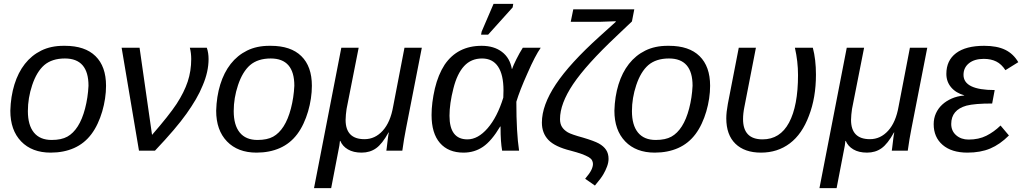

<svg xmlns="http://www.w3.org/2000/svg" viewBox="-20 -773 5244 985"><path d="M524 -333Q524 -301 519 -267.5Q514 -234 504.5 -201.5Q495 -169 481 -139Q467 -109 449 -85Q413 -37 360 -13.5Q307 10 240 10Q144 10 88.5 -47.5Q33 -105 33 -205Q35 -278 54 -339.5Q73 -401 107.5 -445Q142 -489 191.5 -513.5Q241 -538 306 -538H313Q416 -538 470 -485Q524 -432 524 -333ZM434 -333Q434 -473 313 -473Q247 -473 207 -439Q168 -405 145 -336Q123 -270 123 -203Q123 -131 154 -93Q185 -55 245 -55Q295 -55 325.5 -72Q356 -89 379 -125Q402 -161 416.5 -216.5Q431 -272 434 -333Z M760 -81Q847 -181 886 -240Q925 -300 943 -354.5Q961 -409 961 -470Q961 -501 954 -528H1041Q1050 -502 1050 -470Q1050 -405 1020 -335Q1006 -300 985 -264Q964 -228 937 -190Q884 -115 775 0H693L604 -528H696Z M1580 -333Q1580 -301 1575 -267.5Q1570 -234 1560.5 -201.5Q1551 -169 1537 -139Q1523 -109 1505 -85Q1469 -37 1416 -13.5Q1363 10 1296 10Q1200 10 1144.5 -47.5Q1089 -105 1089 -205Q1091 -278 1110 -339.5Q1129 -401 1163.5 -445Q1198 -489 1247.5 -513.5Q1297 -538 1362 -538H1369Q1472 -538 1526 -485Q1580 -432 1580 -333ZM1490 -333Q1490 -473 1369 -473Q1303 -473 1263 -439Q1224 -405 1201 -336Q1179 -270 1179 -203Q1179 -131 1210 -93Q1241 -55 1301 -55Q1351 -55 1381.5 -72Q1412 -89 1435 -125Q1458 -161 1472.5 -216.5Q1487 -272 1490 -333Z M1962 0 1964 -14Q1968 -48 1970.5 -67.5Q1973 -87 1975 -93H1973Q1941 -35 1909.5 -12.5Q1878 10 1835 10Q1793 10 1765 -6.5Q1737 -23 1726 -50H1724L1721 -26L1679 192H1591L1731 -528H1820L1758 -214Q1756 -199 1754.5 -185Q1753 -171 1753 -158Q1753 -59 1850 -59Q1904 -59 1943.5 -102.5Q1983 -146 1997 -227L2055 -528H2144L2063 -114Q2058 -88 2053 -59.5Q2048 -31 2044 0Z M2451 -538Q2514 -538 2555 -507Q2596 -476 2606 -419H2607Q2613 -437 2629 -469Q2645 -501 2662 -528H2754Q2740 -508 2723 -475.5Q2706 -443 2686 -397Q2646 -308 2629 -251Q2629 -171 2632.5 -108.5Q2636 -46 2643 0H2556Q2548 -46 2548 -116V-124H2546Q2502 -50 2458 -20Q2414 10 2358 10Q2280 10 2237 -39.5Q2194 -89 2194 -183Q2194 -245 2211 -319Q2228 -390 2261 -441Q2327 -538 2451 -538ZM2453 -473Q2397 -473 2361 -434Q2325 -395 2306 -319Q2286 -241 2286 -179Q2286 -58 2378 -58Q2432 -58 2481.5 -115Q2531 -172 2562 -272L2563 -309Q2563 -390 2535 -431.5Q2507 -473 2453 -473ZM2448 -595 2451 -611 2512 -753H2613L2610 -735L2484 -595Z M3234 -725 3222 -663 3143 -588Q2988 -442 2920 -341Q2853 -241 2853 -162Q2853 -138 2863 -122Q2873 -106 2893 -94Q2912 -83 2971 -67Q3028 -50 3052 -37Q3077 -23 3089.5 -4Q3102 15 3102 42Q3102 61 3094 82Q3086 103 3076 120Q3065 140 3032 179L2982 144Q3005 117 3013.5 99.5Q3022 82 3022 68Q3022 58 3017 49Q3012 40 2999 32.5Q2986 25 2964 17Q2942 9 2908 0Q2827 -20 2793.5 -55Q2760 -90 2760 -144Q2760 -233 2831.5 -340.5Q2903 -448 3056 -586L3139 -661V-664L3054 -661H2908L2921 -725Z M3623 -333Q3623 -301 3618 -267.5Q3613 -234 3603.5 -201.5Q3594 -169 3580 -139Q3566 -109 3548 -85Q3512 -37 3459 -13.5Q3406 10 3339 10Q3243 10 3187.5 -47.5Q3132 -105 3132 -205Q3134 -278 3153 -339.5Q3172 -401 3206.5 -445Q3241 -489 3290.5 -513.5Q3340 -538 3405 -538H3412Q3515 -538 3569 -485Q3623 -432 3623 -333ZM3533 -333Q3533 -473 3412 -473Q3346 -473 3306 -439Q3267 -405 3244 -336Q3222 -270 3222 -203Q3222 -131 3253 -93Q3284 -55 3344 -55Q3394 -55 3424.5 -72Q3455 -89 3478 -125Q3501 -161 3515.5 -216.5Q3530 -272 3533 -333Z M3858 -528 3799 -225Q3792 -191 3792 -162Q3792 -58 3892 -58Q3982 -58 4028 -144Q4074 -230 4074 -388Q4074 -458 4058 -528H4150Q4166 -468 4166 -390Q4166 -272 4130 -179Q4095 -85 4032 -37.5Q3969 10 3884 10Q3800 10 3753 -35.5Q3706 -81 3706 -166Q3706 -197 3714 -240L3770 -528Z M4555 0 4557 -14Q4561 -48 4563.5 -67.5Q4566 -87 4568 -93H4566Q4534 -35 4502.5 -12.5Q4471 10 4428 10Q4386 10 4358 -6.5Q4330 -23 4319 -50H4317L4314 -26L4272 192H4184L4324 -528H4413L4351 -214Q4349 -199 4347.5 -185Q4346 -171 4346 -158Q4346 -59 4443 -59Q4497 -59 4536.5 -102.5Q4576 -146 4590 -227L4648 -528H4737L4656 -114Q4651 -88 4646 -59.5Q4641 -31 4637 0Z M4949 -57Q5001 -57 5040 -76.5Q5079 -96 5113 -129L5156 -78Q5110 -32 5060 -11Q5010 10 4943 10Q4862 10 4816 -29.5Q4770 -69 4770 -136Q4770 -166 4781.5 -191.5Q4793 -217 4813.5 -236Q4834 -255 4862.5 -267.5Q4891 -280 4926 -283L4927 -284Q4884 -296 4859.5 -325Q4835 -354 4835 -394Q4835 -463 4885 -500.5Q4935 -538 5029 -538Q5095 -538 5137 -517.5Q5179 -497 5204 -454L5138 -413Q5118 -444 5091 -457.5Q5064 -471 5027 -471Q4979 -471 4951 -448.5Q4923 -426 4923 -389Q4923 -311 5083 -311L5070 -242Q4980 -242 4938 -231Q4860 -209 4860 -137Q4860 -101 4885.5 -79Q4911 -57 4949 -57Z"/></svg>

Font: Libra Sans Modern
Style: Italic
Weight: 400
Italic angle: -12°
Foundry: Stefan Peev, Context Ltd
Version: Version 1.000